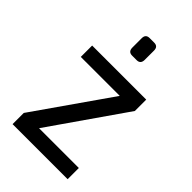

<svg xmlns="http://www.w3.org/2000/svg" viewBox="-210 -761 836 836"><g transform="rotate(45 207.5 -343.5)"><path d="M223 -579H195Q171 -579 171 -605V-662Q171 -687 195 -687H223Q247 -687 247 -662V-605Q247 -579 223 -579ZM377 -69V0H38V-69L281 -417H41V-487H374V-417L132 -69Z"/></g></svg>

Font: exo2condensed_r
Style: Regular
Weight: 400
Width: 3
Designer: Natanael Gama
Version: Version 1.001;PS 001.001;hotconv 1.0.70;makeotf.lib2.5.58329